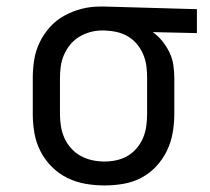

<svg xmlns="http://www.w3.org/2000/svg" viewBox="-20 -558 640 586"><path d="M299 8Q270 8 241 3Q212 -2 185.5 -15Q159 -28 138 -49Q117 -70 103.5 -96.5Q90 -123 85 -152Q80 -181 80 -210V-320Q80 -348 84.5 -376Q89 -404 101.5 -429.5Q114 -455 133 -476Q152 -497 177 -510.5Q202 -524 229 -531Q256 -538 285 -538Q288 -538 292 -538Q296 -538 300 -538L581 -530V-457L446 -460Q462 -449 475 -433Q488 -417 497 -398.5Q506 -380 509 -360Q512 -340 512 -320V-210Q512 -181 507 -152.5Q502 -124 489.5 -98Q477 -72 457 -50.5Q437 -29 411.5 -15.5Q386 -2 357 3Q328 8 299 8ZM299 -65Q317 -65 335.5 -69Q354 -73 370 -82.5Q386 -92 398 -106.5Q410 -121 417 -138Q424 -155 426.5 -173.5Q429 -192 429 -210V-320Q429 -337 427 -354.5Q425 -372 418.5 -388.5Q412 -405 401.5 -419Q391 -433 376.5 -443Q362 -453 345 -458Q328 -463 311 -464L300 -465Q298 -465 295.5 -465Q293 -465 291 -465Q273 -465 255 -460Q237 -455 221.5 -445.5Q206 -436 194.5 -422Q183 -408 175.5 -391Q168 -374 165.5 -356Q163 -338 163 -320V-210Q163 -191 166 -172.5Q169 -154 176.5 -137Q184 -120 197 -105.5Q210 -91 226.5 -82Q243 -73 261.5 -69Q280 -65 299 -65Z"/></svg>

Font: Iosevka Curly Extended
Style: Regular
Weight: 400
Width: 7
Monospace: yes
Designer: Belleve Invis
Foundry: Belleve Invis
Version: Version 11.1.0; ttfautohint (v1.8.3)